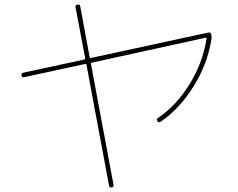

<svg xmlns="http://www.w3.org/2000/svg" viewBox="-20 -780 1040 840"><path d="M85.9 -442.4Q76.2 -440.4 74.2 -450.2Q72.3 -460 82 -461.9L348.6 -519.5Q353.5 -521.5 352.5 -526.4L310.5 -748Q308.6 -757.8 318.8 -759.8Q329.1 -761.7 331.1 -752L372.1 -530.3Q372.1 -524.4 377.9 -526.4L891.6 -637.7Q901.4 -639.6 904.3 -629.9Q906.2 -616.2 905.3 -610.4Q888.7 -502 827.6 -403.3Q766.6 -304.7 682.6 -247.1Q673.8 -242.2 668.9 -250Q663.1 -257.8 670.9 -263.7Q752 -318.4 809.6 -412.1Q867.2 -505.9 883.8 -611.3Q883.8 -613.3 882.3 -614.7Q880.9 -616.2 879.9 -615.2L381.8 -505.9Q377 -503.9 377.9 -501L476.6 28.3Q478.5 38.1 468.8 40Q459 42 457 32.2L358.4 -496.1Q358.4 -502 351.6 -500Z"/></svg>

Font: Rounded-X Mgen+ 1mn thin
Style: Regular
Weight: 100
Designer: [Source Han Sans]
Ryoko NISHIZUKA  (kana & ideographs); Paul D. Hunt (Latin, Greek & Cyrillic); Wenlong ZHANG  (bopomofo
Version: Version 1.059.20150602